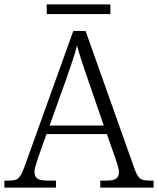

<svg xmlns="http://www.w3.org/2000/svg" viewBox="-22 -855 720 875"><path d="M-2 0V-32H19Q40 -32 51.5 -36.5Q63 -41 71.5 -55Q80 -69 90 -96L312 -714H368L592 -83Q604 -51 616.5 -41.5Q629 -32 661 -32H678V0H435V-32H463Q496 -32 508 -41.5Q520 -51 520 -71Q520 -83 513.5 -103.5Q507 -124 503 -136L465 -244H190L153 -140Q149 -127 142 -105.5Q135 -84 135 -71Q135 -51 148 -41.5Q161 -32 196 -32H233V0ZM204 -283H451L382 -483Q367 -525 352.5 -569.5Q338 -614 329 -648Q322 -618 307.5 -575.5Q293 -533 279 -492ZM191 -791V-835H481V-791Z"/></svg>

Font: Noto Serif Tamil Light
Style: Regular
Weight: 300
Designer: Indian Type Foundry, Tom Grace, and the Monotype Design Team
Foundry: Monotype Imaging Inc.
Version: Version 2.004; ttfautohint (v1.8.4.7-5d5b)